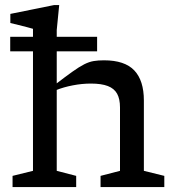

<svg xmlns="http://www.w3.org/2000/svg" viewBox="-20 -760 712 780"><path d="M388.5 -45.5 467.5 -66V-323.5Q467.5 -358 455.8 -379.2Q444 -400.5 418 -410.5Q392 -420.5 349.5 -420.5Q313 -420.5 275.5 -413.2Q238 -406 208.5 -394L199.5 -413Q245 -448 273.8 -468.5Q302.5 -489 322.5 -499Q342.5 -509 360.8 -512Q379 -515 402.5 -515Q486.5 -515 525.5 -474Q564.5 -433 564.5 -351.5V-66L647.5 -45.5V0H388.5ZM289.5 0H31V-45.5L114 -66V-643Q108.5 -645 91.5 -649.2Q74.5 -653.5 55 -658.5Q35.5 -663.5 22 -666.5V-703.5L200 -739.5H220.5L210.5 -638V-66L289.5 -45.5ZM21.5 -551.5V-610.5H374.5V-551.5Z"/></svg>

Font: Newsreader 7pt
Style: Regular
Weight: 400
Designer: Hugues Gentile
Foundry: Production Type
Version: Version 1.003